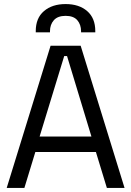

<svg xmlns="http://www.w3.org/2000/svg" viewBox="-20 -925 646 945"><path d="M13 0 229 -700H377L593 0H506L452 -177H154L100 0ZM430 -253 310 -649H296L175 -253ZM156 -766V-772Q156 -836 196.5 -870.5Q237 -905 303 -905Q369 -905 409 -870.5Q449 -836 449 -772V-766H379V-771Q379 -804 360.5 -825.5Q342 -847 303 -847Q264 -847 245 -825.5Q226 -804 226 -771V-766Z"/></svg>

Font: Space Grotesk Frontify
Style: Regular
Weight: 400
Designer: Florian Karsten
Version: Version 2.000